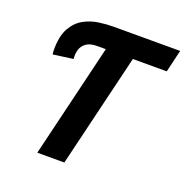

<svg xmlns="http://www.w3.org/2000/svg" viewBox="-125 -807 890 921"><g transform="rotate(20 320.0 -346.5)"><path d="M163 0 302 -579H257Q223 -579 203.5 -565.5Q184 -552 177 -530Q170 -508 173 -482L71 -468Q70 -475 69.5 -480Q69 -485 69 -492Q69 -562 92 -602.5Q115 -643 150.5 -662.5Q186 -682 225.5 -687.5Q265 -693 298 -693H640L613 -579H440L301 0Z"/></g></svg>

Font: Ubuntu Sans Mono
Style: Italic
Weight: 400
Italic angle: -13.5°
Monospace: yes
Designer: Dalton Maag Ltd
Foundry: Dalton Maag Ltd
Version: Version 1.006